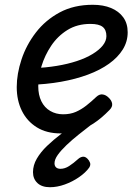

<svg xmlns="http://www.w3.org/2000/svg" viewBox="-20 -539 566 803"><path d="M234 19Q175 19 134 -6.5Q93 -32 71.5 -75.5Q50 -119 50 -175Q50 -230 70 -290.5Q90 -351 130 -403Q170 -455 229.5 -487Q289 -519 368 -519Q412 -519 444.5 -505.5Q477 -492 495.5 -466.5Q514 -441 514 -404Q514 -365 493.5 -332Q473 -299 436 -272.5Q399 -246 348 -227Q297 -208 235 -197Q173 -186 102 -184L122 -254Q172 -256 217.5 -263.5Q263 -271 301 -283.5Q339 -296 367 -313Q395 -330 410 -349Q425 -368 425 -388Q425 -414 409.5 -426.5Q394 -439 358 -439Q303 -439 262 -413.5Q221 -388 194 -347.5Q167 -307 153.5 -262Q140 -217 140 -178Q140 -142 153 -115.5Q166 -89 190 -75Q214 -61 244 -61Q274 -61 297 -71Q320 -81 341 -97.5Q362 -114 383 -134Q396 -146 409.5 -144Q423 -142 434 -131Q447 -119 449 -105.5Q451 -92 438 -79Q404 -44 371 -22.5Q338 -1 304 9Q270 19 234 19ZM189 244Q155 244 136.5 226.5Q118 209 118 181Q118 152 134 124.5Q150 97 176.5 71.5Q203 46 236 21Q269 -4 304 -29L370 -30V-24Q339 0 310 23Q281 46 258 68Q235 90 221.5 109Q208 128 208 144Q208 155 214.5 161Q221 167 233 167Q251 167 269 155.5Q287 144 308 125Q316 118 326 116.5Q336 115 346 125Q353 132 356.5 141.5Q360 151 353 162Q338 183 310.5 202Q283 221 251 232.5Q219 244 189 244Z"/></svg>

Font: Playwrite BE VLG
Style: Regular
Weight: 400
Designer: Veronika Burian, José Scaglione
Foundry: TypeTogether
Version: Version 1.002